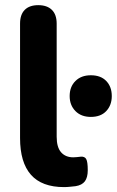

<svg xmlns="http://www.w3.org/2000/svg" viewBox="-20 -734 465 764"><path d="M234.8 10.5Q146.5 10.5 103.1 -38.6Q59.8 -87.8 59.8 -184.5V-640Q59.8 -676 78.5 -694.8Q97.2 -713.5 132.2 -713.5Q167.2 -713.5 186.4 -694.8Q205.5 -676 205.5 -640V-190.2Q205.5 -148 223.1 -128Q240.8 -108 271.5 -108Q279.2 -108 286.5 -108.9Q293.8 -109.8 301.2 -110.5Q316.8 -112 323 -101.1Q329.2 -90.2 329.2 -56.8Q329.2 -28 317.8 -12.6Q306.2 2.8 281 6.8Q271.8 7.8 259.1 9.1Q246.5 10.5 234.8 10.5ZM341.5 -268.8Q303 -268.8 280.1 -292.1Q257.2 -315.5 257.2 -351.8Q257.2 -388.8 280.1 -411.6Q303 -434.5 341.5 -434.5Q381 -434.5 402.9 -411.6Q424.8 -388.8 424.8 -351.8Q424.8 -315.5 402.9 -292.1Q381 -268.8 341.5 -268.8Z"/></svg>

Font: Nunito ExtraLight
Style: Regular
Weight: 200
Designer: Vernon Adams
Foundry: Vernon Adams
Version: Version 3.602;April 4, 2023;FontCreator 14.0.0.2856 64-bit